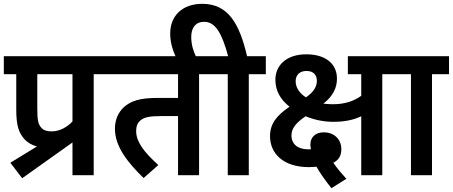

<svg xmlns="http://www.w3.org/2000/svg" viewBox="-20 -916 2368 1004"><path d="M34 -65 96 16 359 -171V0H470V-528H558V-622H0V-528H65V-344C65 -259 78 -221 109 -187C125 -170 147 -157 173 -150ZM359 -528V-281C334 -254 295 -229 250 -229C226 -229 209 -234 197 -247C180 -265 175 -286 175 -350V-528Z M1021 -528H1109V-622H545V-528H911V-404H805C710 -404 663 -388 626 -354C599 -328 581 -291 581 -243C581 -149 648 -66 731 15L808 -53C729 -124 692 -177 692 -230C692 -254 698 -272 713 -285C733 -303 760 -309 825 -309H911V0H1021Z M901 -615H1007C992 -647 980 -680 980 -723C980 -771 1003 -802 1048 -802C1107 -802 1141 -740 1173 -622H1096V-528H1171V0H1281V-528H1370V-622H1272C1232 -793 1173 -896 1038 -896C933 -896 870 -833 870 -741C870 -700 880 -659 901 -615Z M1979 -528H2068V-622H1799V-528H1869V-415C1826 -384 1777 -371 1721 -371C1703 -371 1687 -372 1671 -374C1722 -414 1742 -457 1742 -505C1742 -586 1678 -632 1582 -632C1476 -632 1420 -573 1420 -499C1420 -441 1447 -395 1494 -358C1428 -313 1392 -270 1392 -204C1392 -115 1459 -42 1596 -42C1606 -42 1621 -43 1635 -44C1654 -10 1682 29 1713 68L1791 19C1764 -11 1742 -37 1723 -65C1751 -79 1765 -101 1765 -138C1765 -182 1732 -224 1673 -224C1631 -224 1603 -200 1603 -160C1603 -152 1604 -144 1606 -136C1603 -136 1599 -135 1595 -135C1528 -135 1504 -170 1504 -207C1504 -245 1528 -274 1578 -308C1622 -290 1671 -279 1723 -279C1783 -279 1829 -289 1869 -308V0H1979ZM1526 -491C1526 -525 1548 -545 1583 -545C1621 -545 1637 -522 1637 -493C1637 -464 1621 -435 1580 -407C1549 -426 1526 -456 1526 -491Z M2239 -528H2328V-622H2054V-528H2129V0H2239Z"/></svg>

Font: Noto Sans SemiCondensed SemiBold
Style: Italic
Weight: 600
Width: 4
Italic angle: -12°
Designer: Monotype Design Team
Foundry: Monotype Imaging Inc.
Version: Version 2.013